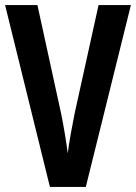

<svg xmlns="http://www.w3.org/2000/svg" viewBox="-20 -734 534 754"><path d="M494 -714 317 0H176L0 -714H127L220 -288Q227 -255 234.5 -209.5Q242 -164 246 -132Q250 -164 258 -209Q266 -254 273 -288L367 -714Z"/></svg>

Font: Noto Sans Bengali ExtraCondensed SemiBold
Style: Regular
Weight: 600
Width: 2
Designer: Joana Ranito - Universal Thirst; Jelle Bosma - Monotype Design Team
Foundry: Universal Thirst ehf.
Version: Version 3.000; ttfautohint (v1.8.4.7-5d5b)